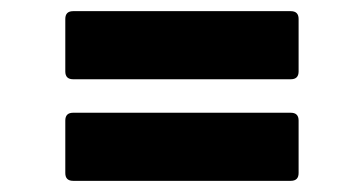

<svg xmlns="http://www.w3.org/2000/svg" viewBox="-20 -474 612 344"><path d="M111 -332Q97 -332 97 -346V-440Q97 -454 111 -454H501Q515 -454 515 -440V-346Q515 -332 501 -332ZM111 -150Q97 -150 97 -164V-258Q97 -272 111 -272H501Q515 -272 515 -258V-164Q515 -150 501 -150Z"/></svg>

Font: Sofia Sans Semi Condensed Black
Style: Italic
Weight: 900
Italic angle: -9°
Version: Version 4.100